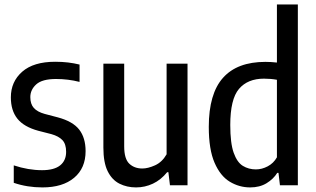

<svg xmlns="http://www.w3.org/2000/svg" viewBox="-20 -828 1410 858"><path d="M169.5 9.5Q101.5 9.5 41.5 -11V-89Q106.5 -67.5 168 -67.5Q222 -67.5 248.8 -89Q275.5 -110.5 275.5 -149.5Q275.5 -184.5 258.8 -202Q242 -219.5 210 -228.5L151.5 -243.5Q87 -261 57.8 -297.5Q28.5 -334 28.5 -393Q28.5 -463 79.2 -507.5Q130 -552 226.5 -552Q257.5 -552 284.2 -548.8Q311 -545.5 335.5 -539.5V-462Q284.5 -475 230.5 -475Q168.5 -475 142 -451Q115.5 -427 115.5 -394Q115.5 -363 131.2 -345.5Q147 -328 179.5 -319L238.5 -303.5Q305.5 -285.5 334 -248.8Q362.5 -212 362.5 -152.5Q362.5 -76.5 311.2 -33.5Q260 9.5 169.5 9.5Z M588 9.5Q547 9.5 513.8 -7.2Q480.5 -24 461.2 -62.8Q442 -101.5 442 -168.5V-543.5H535V-174Q535 -118 557.8 -96.5Q580.5 -75 616 -75Q641 -75 672.8 -89.2Q704.5 -103.5 724.5 -138.5V-543.5H818V0H739.5L732.5 -58.5H727Q699 -24 663.2 -7.2Q627.5 9.5 588 9.5Z M1098 9.5Q1049 9.5 1006.8 -16Q964.5 -41.5 938.8 -100.8Q913 -160 913 -261Q913 -409 976.5 -480.2Q1040 -551.5 1166 -551.5Q1190.5 -551.5 1217.5 -548.5V-808H1311V0H1231L1224.5 -55.5H1219Q1202 -28 1171.2 -9.2Q1140.5 9.5 1098 9.5ZM1123.5 -71Q1150.5 -71 1176.5 -84.8Q1202.5 -98.5 1217.5 -125V-471.5Q1190 -476.5 1159.5 -476.5Q1087 -476.5 1048 -430.8Q1009 -385 1009 -269.5Q1009 -188.5 1024.2 -145.5Q1039.5 -102.5 1065.2 -86.8Q1091 -71 1123.5 -71Z"/></svg>

Font: Encode Sans Condensed Medium
Style: Regular
Weight: 500
Width: 3
Designer: Multiple Designers
Foundry: Impallari Type
Version: Version 3.000; ttfautohint (v1.8.3) -l 8 -r 50 -G 200 -x 14 